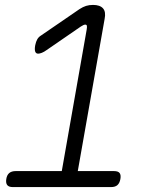

<svg xmlns="http://www.w3.org/2000/svg" viewBox="-20 -760 640 780"><path d="M32 0Q16 0 9.5 -8Q3 -16 5.5 -32.5Q8 -49 17.5 -57Q27 -65 44 -65H231L332 -639Q334 -650 333 -655Q332 -660 326 -660Q323 -660 318.5 -658Q314 -656 308 -652L170 -557Q159 -549 150 -545.5Q141 -542 135 -542Q126 -542 123 -550.5Q120 -559 123 -576Q126 -591 131.5 -600.5Q137 -610 147 -616L303 -723Q317 -732 329.5 -736Q342 -740 358 -740Q386 -740 398.5 -726Q411 -712 405 -683L296 -65H443Q460 -65 466 -57Q472 -49 469 -32.5Q466 -16 457 -8Q448 0 431 0Z"/></svg>

Font: Maple Mono ExtraLight
Style: Italic
Weight: 275
Italic angle: -10°
Monospace: yes
Designer: subframe7536
Version: Version 7.000